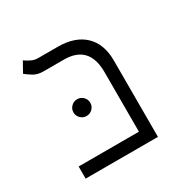

<svg xmlns="http://www.w3.org/2000/svg" viewBox="-141 -745 868 878"><g transform="rotate(-30 293.0 -306.0)"><path d="M67.4 0V-64H385.7V-378.9Q385.7 -521 253.4 -521H146Q115.2 -521 94.7 -533.4Q74.2 -545.9 59.1 -558.1L88.9 -611.8Q100.1 -604 117.4 -595Q134.8 -585.9 154.3 -585.9H258.3Q349.1 -585.9 399.2 -538.3Q449.2 -490.7 449.2 -402.8V0ZM214.8 -245.6Q196.8 -245.6 183.6 -258.5Q170.4 -271.5 170.4 -289.6Q170.4 -308.1 183.6 -321Q196.8 -334 214.8 -334Q233.4 -334 246.3 -321Q259.3 -308.1 259.3 -289.6Q259.3 -271.5 246.3 -258.5Q233.4 -245.6 214.8 -245.6Z"/></g></svg>

Font: Cascadia Code NF Light
Style: Regular
Weight: 300
Monospace: yes
Designer: Aaron Bell
Foundry: Saja Typeworks
Version: Version 2404.023; ttfautohint (v1.8.4)